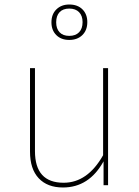

<svg xmlns="http://www.w3.org/2000/svg" viewBox="-20 -821 616 851"><path d="M287 -801Q324 -801 345.5 -779.5Q367 -758 367 -723Q367 -687 345 -665.5Q323 -644 287 -644Q251 -644 229.5 -665.5Q208 -687 208 -722Q208 -758 230 -779.5Q252 -801 287 -801ZM229 -722Q229 -694 244 -678Q259 -662 287 -662Q315 -662 330.5 -678Q346 -694 346 -723Q346 -751 330.5 -767Q315 -783 287 -783Q259 -783 244 -767Q229 -751 229 -722ZM459 -519V0H439V-106Q375 10 259 10Q190 10 151.5 -31Q113 -72 113 -149V-519H135V-151Q135 -11 262 -11Q368 -11 437 -133V-519Z"/></svg>

Font: FiraGO Thin
Style: Regular
Weight: 100
Designer: bBox Type
Foundry: bBox Type GmbH
Version: Version 1.001;PS 001.001;hotconv 1.0.88;makeotf.lib2.5.64775